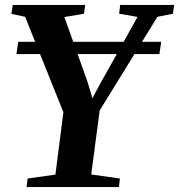

<svg xmlns="http://www.w3.org/2000/svg" viewBox="-20 -763 730 783"><path d="M88.5 0 92.5 -35 206 -51 238.5 -305.5 82.5 -694.5 26.5 -706.5 32 -743H327.5L322.5 -707L242.5 -693.5L336 -432L357 -362.5L390 -424L541 -694L466 -707L470 -743H690L685.5 -707L622 -694.5L386.5 -312.5L352 -51.5L469 -35L465 0ZM637.5 -592.5 630 -542.5H47L54.5 -592.5Z"/></svg>

Font: Merriweather 72pt
Style: Bold Italic
Weight: 700
Italic angle: -7.8°
Version: Version 2.101